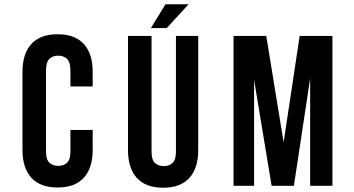

<svg xmlns="http://www.w3.org/2000/svg" viewBox="-20 -868 1653 897"><path d="M413 -261V-168Q413 -83 371.5 -37.5Q330 8 249 8Q168 8 126.5 -37.5Q85 -83 85 -168V-532Q85 -617 126.5 -662.5Q168 -708 249 -708Q330 -708 371.5 -662.5Q413 -617 413 -532V-464H309V-539Q309 -577 293.5 -592.5Q278 -608 252 -608Q226 -608 210.5 -592.5Q195 -577 195 -539V-161Q195 -123 210.5 -108Q226 -93 252 -93Q278 -93 293.5 -108Q309 -123 309 -161V-261Z M688 -700V-160Q688 -122 703.5 -107Q719 -92 745 -92Q771 -92 786.5 -107Q802 -122 802 -160V-700H906V-167Q906 -82 864.5 -36.5Q823 9 742 9Q661 9 619.5 -36.5Q578 -82 578 -167V-700ZM861 -848 759 -737H685L753 -848Z M1305 -203 1380 -700H1533V0H1429V-502L1353 0H1249L1167 -495V0H1071V-700H1224Z"/></svg>

Font: Bebas Neue Bold
Style: Regular
Weight: 700
Designer: Ryoichi Tsunekawa & LGV (GE)
Foundry: Free Software Foundation, Inc.
Version: Version 1.003 August 13, 2016